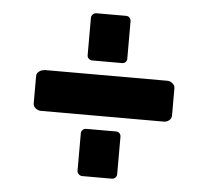

<svg xmlns="http://www.w3.org/2000/svg" viewBox="-44 -675 688 632"><g transform="rotate(5 300.0 -359.0)"><path d="M250 -628H348Q355 -628 359.5 -623Q364 -618 364 -611V-488Q364 -481 359.5 -476.5Q355 -472 348 -472H250Q243 -472 238 -476.5Q233 -481 233 -488V-611Q233 -618 238 -623Q243 -628 250 -628ZM96 -427H501Q512 -427 519 -420Q527 -414 527 -405V-314Q527 -305 519.5 -298.5Q512 -292 501 -292H96Q86 -292 78 -298.5Q70 -305 70 -314V-405Q70 -414 78 -420Q80 -422 84.5 -424Q89 -426 93 -426ZM250 -246H348Q355 -246 359.5 -241.5Q364 -237 364 -230V-106Q364 -100 359.5 -95Q355 -90 348 -90H250Q243 -90 238 -95Q233 -100 233 -106V-230Q233 -237 238 -241.5Q243 -246 250 -246Z"/></g></svg>

Font: Grith.
Style: Regular
Weight: 400
Designer: Yosi Nasution
Version: Version 1.000;hotconv 1.0.109;makeotfexe 2.5.65596